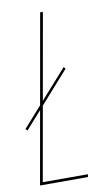

<svg xmlns="http://www.w3.org/2000/svg" viewBox="-81 -718 441 760"><g transform="rotate(-10 140.0 -337.5)"><path d="M6 -223 197 -438 190 -445 -1 -230ZM17 0H209.5L211.5 -11H30L147.5 -675H136.5Z"/></g></svg>

Font: Anybody Thin Condensed
Style: Italic
Weight: 100
Width: 3
Italic angle: -10°
Version: Version 1.113;gftools[0.9.25]